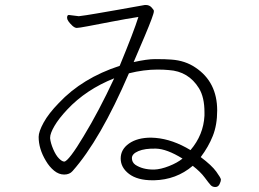

<svg xmlns="http://www.w3.org/2000/svg" viewBox="-20 -727 1040 770"><path d="M753 -62Q784 -38 801 -15Q818 8 825 15.5Q832 23 843.5 23Q855 23 860.5 11.5Q866 0 866 -6.5Q866 -13 847.5 -38.5Q829 -64 785 -97Q816 -138 833.5 -182Q851 -226 851 -284Q851 -398 764 -456Q723 -484 668 -488Q646 -490 602 -490Q570 -490 516 -478Q525 -498 561 -583.5Q597 -669 597 -681V-684Q597 -687 588 -697Q579 -707 565 -707H561Q554 -706 524.5 -700.5Q495 -695 454.5 -688Q414 -681 368 -673Q322 -665 296 -662L256 -667Q249 -667 249 -655.5Q249 -644 270 -624Q280 -615 288 -615Q296 -615 333 -622Q365 -628 427 -640Q489 -652 535 -659Q517 -601 460 -463Q310 -414 216 -314Q175 -272 155 -235.5Q135 -199 135 -178Q135 -130 164 -82Q178 -58 197 -42.5Q216 -27 237.5 -27Q259 -27 271 -41Q382 -166 497 -433Q557 -448 612 -448Q637 -448 657 -446Q736 -441 778 -373Q800 -337 800 -277V-263Q796 -186 744 -125Q673 -168 604 -174L586 -175Q531 -175 497.5 -151.5Q464 -128 464 -91.5Q464 -55 497.5 -29.5Q531 -4 592 -4H598Q687 -6 753 -62ZM181 -172V-175Q181 -192 198.5 -222Q216 -252 250 -288Q325 -368 438 -413Q376 -280 315 -180Q287 -133 266.5 -106Q246 -79 237.5 -79Q229 -79 216.5 -91.5Q204 -104 193.5 -128.5Q183 -153 181 -172ZM712 -91Q691 -74 658 -61Q625 -48 599 -47H595Q552 -47 523 -66Q509 -76 509 -93Q509 -110 535 -121Q561 -132 605 -131Q649 -130 712 -91Z"/></svg>

Font: LXGW WenKai TC Light
Style: Regular
Weight: 300
Designer: LXGW / Fontworks Inc.
Foundry: LXGW / Fontworks Inc.
Version: Version 1.330